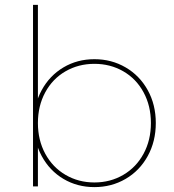

<svg xmlns="http://www.w3.org/2000/svg" viewBox="-20 -762 711 785"><path d="M118 -259Q118 -334 150.5 -393.5Q183 -453 239.5 -486.5Q296 -520 366 -520Q436 -520 493.5 -486.5Q551 -453 584 -393.5Q617 -334 617 -259Q617 -184 584 -124Q551 -64 493.5 -30.5Q436 3 366 3Q296 3 239.5 -30.5Q183 -64 150.5 -124Q118 -184 118 -259ZM115 -742H135V-330L125 -260L135 -190V0H115ZM597 -259Q597 -329 567 -384.5Q537 -440 484 -470.5Q431 -501 366 -501Q301 -501 248 -470.5Q195 -440 165 -384.5Q135 -329 135 -259Q135 -189 165 -133.5Q195 -78 248 -47Q301 -16 366 -16Q431 -16 484 -47Q537 -78 567 -133.5Q597 -189 597 -259Z"/></svg>

Font: iiserrat Thin
Style: Regular
Weight: 100
Designer: Akira Ohta
Foundry: Akira Ohta
Version: Version 1.200;Glyphs 3.3.1 (3343)